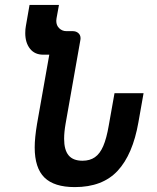

<svg xmlns="http://www.w3.org/2000/svg" viewBox="-20 -745 640 783"><path d="M565.5 -365H447L423.5 -233Q414.5 -180.5 401 -149.2Q387.5 -118 367 -103.8Q346.5 -89.5 316.5 -89.5Q278 -89.5 259.8 -111.5Q241.5 -133.5 241.5 -179Q241.5 -206 247.5 -240.5L308 -583Q308.5 -585 308.5 -589Q308.5 -602 299.5 -610Q290.5 -618 276.5 -618H250.5Q234 -618 221.8 -629.5Q209.5 -641 209.5 -660Q209.5 -663 210.5 -670L220.5 -725H100.5L85.5 -639Q83 -626.5 83 -610Q83 -571 102.2 -546.5Q121.5 -522 156 -522H181L131 -239.5Q121.5 -182.5 121.5 -144Q121.5 -60 161.2 -21Q201 18 285 18Q398 18 459.8 -48.5Q521.5 -115 544.5 -246.5Z"/></svg>

Font: JuliaMono Medium
Style: Italic
Weight: 500
Italic angle: -9°
Monospace: yes
Designer: cormullion
Foundry: corm
Version: Version 0.054; ttfautohint (v1.8.4)